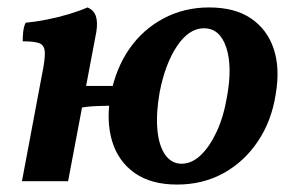

<svg xmlns="http://www.w3.org/2000/svg" viewBox="-20 -487 791 516"><path d="M39 0 92 -282Q101 -325 100.5 -345Q100 -365 86.5 -370.5Q73 -376 41 -376Q41 -389 42.5 -402.5Q44 -416 49 -426Q73 -428 104 -434Q135 -440 165 -449Q195 -458 215 -467Q232 -460 237.5 -444Q243 -428 239 -402L163 0ZM195 -197 205 -256H300L291 -203Q271 -203 242.5 -202Q214 -201 195 -197ZM456 9Q386 9 342 -22Q298 -53 281.5 -107Q265 -161 277 -230Q291 -303 327.5 -355.5Q364 -408 419.5 -437.5Q475 -467 542 -467Q611 -467 654.5 -437.5Q698 -408 715.5 -356Q733 -304 721 -234Q710 -162 673 -107Q636 -52 580.5 -21.5Q525 9 456 9ZM468 -47Q495 -47 519 -69.5Q543 -92 562 -132.5Q581 -173 590 -227Q605 -308 588 -359.5Q571 -411 528 -411Q488 -411 456 -363.5Q424 -316 409 -239Q399 -182 403 -138.5Q407 -95 424 -71Q441 -47 468 -47Z"/></svg>

Font: Vollkorn SemiBold
Style: Italic
Weight: 600
Italic angle: -11°
Designer: Friedrich Althausen
Foundry: Friedrich Althausen
Version: Version 5.000